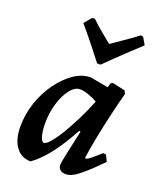

<svg xmlns="http://www.w3.org/2000/svg" viewBox="-139 -821 761 918"><g transform="rotate(20 241.5 -361.5)"><path d="M370 -91Q375 -91 381.5 -94.5Q388 -98 402 -110Q416 -122 441 -144L456 -142L471 -110Q424 -62 393.5 -35.5Q363 -9 343.5 1.5Q324 12 305 12Q288 12 277.5 3Q267 -6 267 -22Q267 -33 277 -79.5Q287 -126 304 -203L297 -205Q251 -121 210.5 -69.5Q170 -18 128 12Q80 12 52.5 -25.5Q25 -63 25 -129Q25 -191 45 -250.5Q65 -310 99.5 -358Q134 -406 176 -435Q218 -464 262 -464L353 -447L360 -470L370 -475L434 -461L442 -445Q427 -390 412.5 -327Q398 -264 386 -203.5Q374 -143 367 -94ZM157 -93Q168 -93 187.5 -115Q207 -137 230 -175Q253 -213 277.5 -261.5Q302 -310 323 -363Q301 -376 276 -384.5Q251 -393 233 -393Q207 -393 183.5 -363Q160 -333 145.5 -285Q131 -237 131 -183Q131 -145 138.5 -119Q146 -93 157 -93ZM169 -732 183 -735Q213 -706 242 -682.5Q271 -659 289 -644Q310 -659 345.5 -683Q381 -707 418 -735L430 -732L451 -696Q422 -669 392.5 -641.5Q363 -614 338.5 -590Q314 -566 299 -551.5Q284 -537 284 -537H267Q267 -537 255.5 -551.5Q244 -566 225.5 -590Q207 -614 184.5 -641.5Q162 -669 139 -696Z"/></g></svg>

Font: Alegreya SemiBold
Style: Italic
Weight: 600
Italic angle: -7°
Designer: Juan Pablo del Peral
Foundry: Huerta Tipografica
Version: Version 2.009